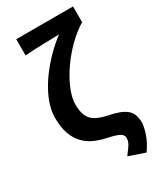

<svg xmlns="http://www.w3.org/2000/svg" viewBox="-245 -886 1005 1186"><g transform="rotate(-30 257.5 -293.5)"><path d="M431.8 210.9 316.6 171.4Q333.9 148.5 345.9 132.1Q357.9 115.8 364 101.6Q370 87.4 370 72.4Q370 56.8 360.8 46.4Q351.6 36.1 327.3 27.3Q303 18.4 256.9 9Q217.2 0.2 179.9 -16.6Q142.7 -33.3 113.2 -63.3Q83.8 -93.2 66.3 -140.5Q48.9 -187.7 48.9 -257.2Q48.9 -299.6 62.9 -345.5Q77 -391.4 102.8 -437.7Q128.5 -484.1 163.6 -529.2Q198.7 -574.3 240.3 -615.5Q281.8 -656.7 328 -691.5Q308.5 -690.7 278.1 -690.3Q247.6 -689.9 212.7 -688.6Q177.8 -687.3 144.2 -686.1Q110.6 -684.8 84.2 -682.2V-797.9H489.3V-682.2H483.7Q439.3 -654.3 397.6 -615.6Q356 -576.8 320.1 -531.7Q284.2 -486.5 257.1 -439.2Q230 -391.9 214.6 -347.4Q199.2 -302.8 199.2 -265.2Q199.2 -213.9 213.7 -182.6Q228.1 -151.2 259.6 -134Q291.1 -116.8 341.6 -106.2Q425.8 -90.1 462.7 -59.3Q499.6 -28.5 499.6 34.3Q499.6 61.8 484 110.1Q468.3 158.4 431.8 210.9Z"/></g></svg>

Font: Shanggu Sans SC VF
Style: Regular
Weight: 250
Designer: GuiWonder
Version: Version 1.021